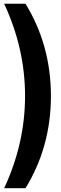

<svg xmlns="http://www.w3.org/2000/svg" viewBox="-20 -802 324 1018"><path d="M250 -293Q250 -23.9 115.2 195.8H2Q112.8 -41.5 112.8 -293Q112.8 -544.9 2 -782.2H115.2Q250 -562.5 250 -293Z"/></svg>

Font: Creato Display ExtraBold
Style: Regular
Weight: 800
Version: Version 1.000